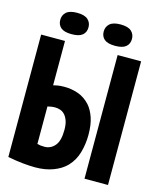

<svg xmlns="http://www.w3.org/2000/svg" viewBox="-128 -953 855 1050"><g transform="rotate(15 300.0 -428.0)"><path d="M450 -700H583V0H450ZM17 -700H152V-449Q159 -451 175 -454Q191 -457 214 -457Q256 -457 293.5 -443.5Q331 -430 360 -398Q382 -373 395.5 -333.5Q409 -294 409 -237Q409 -186 395.5 -137.5Q382 -89 348 -53Q320 -24 275 -7Q230 10 173 10Q142 10 102 6Q62 2 17 -7ZM193 -112Q228 -112 251.5 -139.5Q275 -167 275 -229Q275 -261 267.5 -281.5Q260 -302 248.5 -314Q237 -326 222.5 -330.5Q208 -335 195 -335Q181 -335 170.5 -333Q160 -331 152 -329V-117Q164 -114 171.5 -113Q179 -112 193 -112ZM97 -805Q97 -832 116 -849Q135 -866 177 -866Q219 -866 238 -849Q257 -832 257 -805Q257 -777 238 -761Q219 -745 177 -745Q135 -745 116 -761Q97 -777 97 -805ZM343 -805Q343 -832 362 -849Q381 -866 423 -866Q465 -866 484 -849Q503 -832 503 -805Q503 -777 484 -761Q465 -745 423 -745Q381 -745 362 -761Q343 -777 343 -805Z"/></g></svg>

Font: PT Mono
Style: Bold
Weight: 700
Monospace: yes
Designer: A.Korolkova, I.Chaeva
Foundry: ParaType Ltd
Version: Version 1.000 OFL